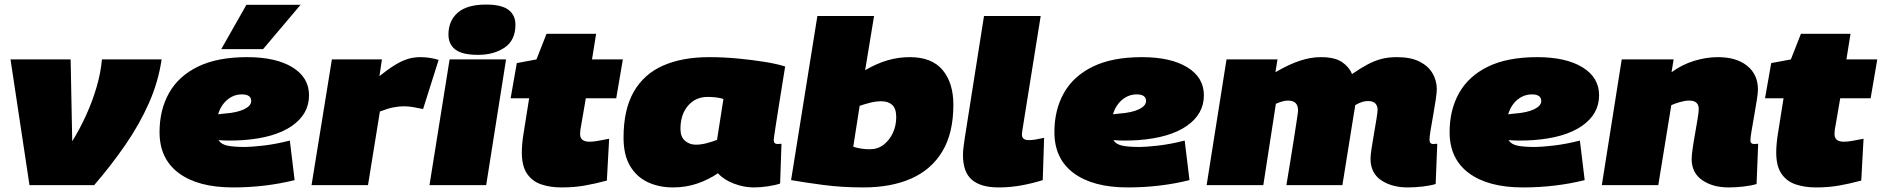

<svg xmlns="http://www.w3.org/2000/svg" viewBox="-20 -810 8233 840"><path d="M392 0H109L26 -550H289L296 -192Q329 -245 357 -306.5Q385 -368 403 -430.5Q421 -493 426 -550H687Q673 -453 632 -360Q591 -267 529 -177Q467 -87 392 0Z M1269 -22Q1205 -6 1137 2Q1069 10 999 10Q847 10 762.5 -52.5Q678 -115 678 -232Q678 -329 719.5 -403Q761 -477 846 -518.5Q931 -560 1061 -560Q1187 -560 1259.5 -515.5Q1332 -471 1332 -393Q1332 -311 1257 -259Q1182 -207 1044 -197Q1012 -195 985 -195Q958 -195 936 -197Q947 -179 974 -173Q1001 -167 1052 -167Q1078 -167 1131.5 -173Q1185 -179 1248 -195ZM1038 -397Q1003 -397 975 -374Q947 -351 934 -310Q941 -311 947.5 -311.5Q954 -312 961 -313Q1017 -317 1048 -332Q1079 -347 1079 -368Q1079 -397 1038 -397ZM948 -595 1058 -789H1295L1131 -595Z M1651 -550 1640 -477Q1679 -508 1708.5 -526Q1738 -544 1764 -552Q1790 -560 1820 -560Q1859 -560 1899 -548L1831 -333Q1807 -338 1787 -341.5Q1767 -345 1747 -345Q1725 -345 1700 -340Q1675 -335 1642 -322L1590 0H1343L1432 -550Z M2107 -790Q2174 -790 2204.5 -767Q2235 -744 2235 -702Q2235 -634 2188 -602Q2141 -570 2071 -570Q2003 -570 1972.5 -593Q1942 -616 1942 -659Q1942 -719 1982.5 -754.5Q2023 -790 2107 -790ZM1859 0 1947 -550H2194L2107 0Z M2645 -203 2635 -20Q2583 -6 2537 2Q2491 10 2437 10Q2387 10 2347.5 -3.5Q2308 -17 2285.5 -50.5Q2263 -84 2263 -143Q2263 -181 2271 -229L2295 -380H2214L2241 -534L2327 -550L2371 -662H2588L2570 -550H2705L2676 -380H2543L2519 -241Q2518 -232 2518 -223Q2518 -190 2559 -190Q2575 -190 2594.5 -193.5Q2614 -197 2645 -203Z M3278 10Q3234 10 3190 -7Q3146 -24 3121 -52Q3080 -24 3030.5 -7Q2981 10 2924 10Q2863 10 2814 -13Q2765 -36 2736.5 -84Q2708 -132 2708 -208Q2708 -331 2753 -409Q2798 -487 2882 -523.5Q2966 -560 3083 -560Q3144 -560 3208 -554Q3272 -548 3327 -539Q3382 -530 3415 -519Q3399 -419 3389 -357Q3379 -295 3374 -261.5Q3369 -228 3367 -214.5Q3365 -201 3365 -197Q3365 -180 3382 -180Q3392 -180 3399 -181L3393 -7Q3373 0 3340.5 5Q3308 10 3278 10ZM3117 -198 3145 -377Q3129 -382 3111 -384Q3093 -386 3076 -386Q3023 -386 2990 -347.5Q2957 -309 2957 -246Q2957 -211 2977 -194Q2997 -177 3024 -177Q3047 -177 3071.5 -183.5Q3096 -190 3117 -198Z M3804 -740 3765 -503Q3817 -533 3864 -546.5Q3911 -560 3961 -560Q4057 -560 4104 -503.5Q4151 -447 4151 -352Q4151 -228 4103 -148Q4055 -68 3967 -29Q3879 10 3757 10Q3663 10 3580.5 -1Q3498 -12 3441 -22L3556 -740ZM3836 -367Q3812 -367 3786.5 -360.5Q3761 -354 3741 -347L3713 -168Q3747 -157 3785 -157Q3820 -157 3846 -177Q3872 -197 3886.5 -229Q3901 -261 3901 -297Q3901 -335 3883.5 -351Q3866 -367 3836 -367Z M4285 -740H4533L4453 -241Q4452 -234 4451.5 -229.5Q4451 -225 4451 -221Q4451 -197 4481 -197Q4495 -197 4510 -199.5Q4525 -202 4548 -207L4542 -22Q4498 -8 4449 1Q4400 10 4349 10Q4271 10 4232 -23.5Q4193 -57 4193 -132Q4193 -149 4195.5 -167.5Q4198 -186 4201 -207Z M5184 -22Q5120 -6 5052 2Q4984 10 4914 10Q4762 10 4677.5 -52.5Q4593 -115 4593 -232Q4593 -329 4634.5 -403Q4676 -477 4761 -518.5Q4846 -560 4976 -560Q5102 -560 5174.5 -515.5Q5247 -471 5247 -393Q5247 -311 5172 -259Q5097 -207 4959 -197Q4927 -195 4900 -195Q4873 -195 4851 -197Q4862 -179 4889 -173Q4916 -167 4967 -167Q4993 -167 5046.5 -173Q5100 -179 5163 -195ZM4953 -397Q4918 -397 4890 -374Q4862 -351 4849 -310Q4856 -311 4862.5 -311.5Q4869 -312 4876 -313Q4932 -317 4963 -332Q4994 -347 4994 -368Q4994 -397 4953 -397Z M6139 10Q6069 10 6022.5 -21.5Q5976 -53 5976 -116Q5976 -129 5980.5 -160Q5985 -191 5991.5 -227Q5998 -263 6002.5 -292Q6007 -321 6007 -330Q6007 -347 5997 -357.5Q5987 -368 5965 -368Q5953 -368 5939.5 -364Q5926 -360 5909 -350Q5909 -347 5907 -334.5Q5905 -322 5904 -318Q5891 -239 5878.5 -159Q5866 -79 5853 0H5608Q5616 -49 5625 -103.5Q5634 -158 5641.5 -206.5Q5649 -255 5654 -288Q5659 -321 5659 -327Q5659 -370 5615 -370Q5594 -370 5562 -356L5507 0H5259L5346 -550H5569L5560 -494Q5620 -529 5667.5 -544.5Q5715 -560 5758 -560Q5819 -560 5850.5 -539Q5882 -518 5895 -486Q5933 -512 5963 -528Q5993 -544 6023 -552Q6053 -560 6092 -560Q6152 -560 6190.5 -540.5Q6229 -521 6247.5 -489Q6266 -457 6266 -420Q6266 -406 6261.5 -375Q6257 -344 6250.5 -308Q6244 -272 6239 -241.5Q6234 -211 6234 -199Q6234 -180 6250 -180Q6259 -180 6268 -181L6261 -5Q6239 2 6204.5 6Q6170 10 6139 10Z M6913 -22Q6849 -6 6781 2Q6713 10 6643 10Q6491 10 6406.5 -52.5Q6322 -115 6322 -232Q6322 -329 6363.5 -403Q6405 -477 6490 -518.5Q6575 -560 6705 -560Q6831 -560 6903.5 -515.5Q6976 -471 6976 -393Q6976 -311 6901 -259Q6826 -207 6688 -197Q6656 -195 6629 -195Q6602 -195 6580 -197Q6591 -179 6618 -173Q6645 -167 6696 -167Q6722 -167 6775.5 -173Q6829 -179 6892 -195ZM6682 -397Q6647 -397 6619 -374Q6591 -351 6578 -310Q6585 -311 6591.5 -311.5Q6598 -312 6605 -313Q6661 -317 6692 -332Q6723 -347 6723 -368Q6723 -397 6682 -397Z M7075 -550H7302L7293 -494Q7338 -527 7391 -543.5Q7444 -560 7496 -560Q7577 -560 7624 -522Q7671 -484 7671 -418Q7671 -404 7666 -372Q7661 -340 7654.5 -303.5Q7648 -267 7643 -237Q7638 -207 7638 -197Q7638 -180 7654 -180Q7663 -180 7672 -181L7665 -5Q7643 2 7609 6Q7575 10 7543 10Q7473 10 7427 -22Q7381 -54 7381 -114Q7381 -130 7385.5 -161.5Q7390 -193 7396.5 -228.5Q7403 -264 7407.5 -293Q7412 -322 7412 -333Q7412 -370 7370 -370Q7353 -370 7330 -363.5Q7307 -357 7292 -350L7235 0H6988Z M8133 -203 8123 -20Q8071 -6 8025 2Q7979 10 7925 10Q7875 10 7835.5 -3.5Q7796 -17 7773.5 -50.5Q7751 -84 7751 -143Q7751 -181 7759 -229L7783 -380H7702L7729 -534L7815 -550L7859 -662H8076L8058 -550H8193L8164 -380H8031L8007 -241Q8006 -232 8006 -223Q8006 -190 8047 -190Q8063 -190 8082.5 -193.5Q8102 -197 8133 -203Z"/></svg>

Font: Georama Expanded Black
Style: Italic
Weight: 900
Width: 7
Italic angle: -9°
Designer: Jean-Baptiste Levee
Foundry: Production Type
Version: Version 1.000